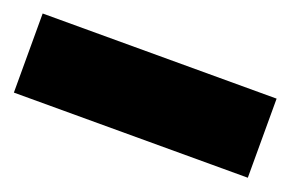

<svg xmlns="http://www.w3.org/2000/svg" viewBox="-48 -60 536 354"><g transform="rotate(20 219.5 116.5)"><path d="M-9.8 193.8V38.6H449.2V193.8Z"/></g></svg>

Font: Pinar DS4-Bold
Style: Regular
Weight: 700
Designer: Amin Abedi
Version: Version 2.000